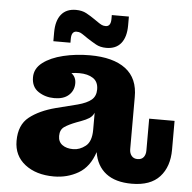

<svg xmlns="http://www.w3.org/2000/svg" viewBox="-53 -786 850 851"><g transform="rotate(5 372.0 -360.0)"><path d="M163 -625Q163 -677 185.5 -705Q208 -733 251 -733Q278 -733 297.5 -722.5Q317 -712 337 -698L353 -687Q363 -680 370.5 -676.5Q378 -673 388 -673Q411 -673 411 -707V-724H487V-685Q487 -633 464.5 -605Q442 -577 399 -577Q372 -577 352.5 -588Q333 -599 313 -612L297 -623Q287 -630 280 -633.5Q273 -637 262 -637Q239 -637 239 -603V-586H163ZM217 11Q138 11 88.5 -27.5Q39 -66 39 -132Q39 -203 83 -238Q127 -273 200 -292L295 -316Q336 -327 355.5 -343.5Q375 -360 375 -390Q375 -424 351.5 -439.5Q328 -455 290 -455Q271 -455 255 -452Q277 -436 276 -406Q275 -375 252.5 -355Q230 -335 189 -335Q149 -335 118 -355.5Q87 -376 87 -419Q87 -458 121.5 -484.5Q156 -511 212 -524.5Q268 -538 330 -538Q434 -538 489.5 -496Q545 -454 544 -370V-139Q544 -121 553.5 -109.5Q563 -98 580 -98Q598 -98 607 -109.5Q616 -121 616 -139V-281H729V-153Q729 -77 688 -32Q647 13 564 13Q491 13 449 -19.5Q407 -52 397 -113Q375 -46 326 -17.5Q277 11 217 11ZM225 -170Q225 -144 243.5 -130.5Q262 -117 292 -117Q321 -117 347 -137.5Q373 -158 373 -210V-286Q366 -270 352 -261Q338 -252 316 -244L297 -237Q263 -224 244 -211Q225 -198 225 -170Z"/></g></svg>

Font: Montagu Slab 16pt
Style: Bold
Weight: 700
Designer: Florian Karsten
Foundry: Florian Karsten
Version: Version 1.000; ttfautohint (v1.8.3)